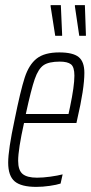

<svg xmlns="http://www.w3.org/2000/svg" viewBox="-20 -723 357 751"><path d="M12 -87Q12 -137 37 -254Q60 -368 76.5 -419Q93 -470 123.5 -494Q154 -518 212 -518Q265 -518 287.5 -500Q310 -482 310 -438Q310 -376 282 -256L279 -242H74Q51 -139 51 -94Q51 -57 68.5 -42.5Q86 -28 125 -28Q148 -28 177 -32Q206 -36 225 -41L217 -5Q202 0 174.5 4Q147 8 122 8Q63 8 37.5 -13.5Q12 -35 12 -87ZM248 -277 254 -305Q271 -386 271 -427Q271 -461 257.5 -471.5Q244 -482 214 -482Q171 -482 150.5 -468Q130 -454 116 -414Q102 -374 81 -277ZM196 -583 178 -698V-703H218L223 -588V-583ZM290 -583 273 -698V-703H312L316 -588V-583Z"/></svg>

Font: Saira Ultra Condensed ExLight
Style: Italic
Weight: 200
Width: 1
Italic angle: -12°
Designer: Hector Gatti with collaboration of the Omnibus-Type team
Foundry: Omnibus-Type
Version: Version 1.001; ttfautohint (v1.8)